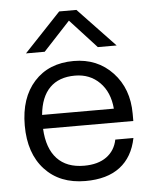

<svg xmlns="http://www.w3.org/2000/svg" viewBox="-53 -771 657 824"><g transform="rotate(-5 276.0 -359.5)"><path d="M232.9 -727.1H307.1L465.8 -560.1H384.8L271 -684.1L155.8 -560.1H75.2ZM43 -252Q43 -371.1 105.7 -440.4Q168.5 -509.8 275.9 -509.8Q377.9 -509.8 443.4 -440.2Q508.8 -370.6 508.8 -262.2V-231H120.1Q124.5 -146.5 165.8 -102.3Q207 -58.1 282.2 -58.1Q342.3 -58.1 378.9 -84.7Q415.5 -111.3 424.8 -158.2H502.9Q486.8 -77.1 431.4 -34.7Q376 7.8 282.2 7.8Q171.9 7.8 107.4 -62Q43 -131.8 43 -252ZM275.9 -446.8Q207 -446.8 167.7 -407.5Q128.4 -368.2 121.1 -291H430.2Q424.3 -362.3 382.3 -404.5Q340.3 -446.8 275.9 -446.8Z"/></g></svg>

Font: Overused Grotesk
Style: Regular
Weight: 400
Version: Version 0.002